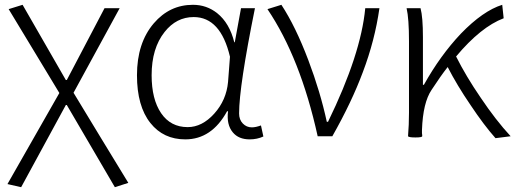

<svg xmlns="http://www.w3.org/2000/svg" viewBox="-20 -567 2145 799"><path d="M68 212 11 199 227 -180 16 -529 74 -547 254 -234H258L415 -533H478L286 -181L400 7L514 194L458 212L258 -130H254Z M751 13Q660 13 606 -55Q550 -125 550 -254Q550 -388 620 -470Q686 -547 783 -547Q840 -547 884 -512Q935 -471 955 -391H957L970 -462L983 -533H1041Q975 -207 975 -95Q975 -69 990.5 -53Q1006 -37 1028 -37Q1044 -37 1066 -45L1076 1Q1050 13 1019 13Q973 13 949 -16Q922 -48 929 -104H925Q861 13 751 13ZM761 -38Q821 -38 871.5 -94Q922 -150 929 -226L933 -278L937 -331Q898 -496 786 -496Q714 -496 665 -434Q611 -366 611 -254Q611 -154 650.5 -96Q690 -38 761 -38Z M1302 0Q1230 -326 1093 -529L1151 -547Q1210 -457 1263 -317Q1313 -185 1340 -60H1345Q1482 -341 1500 -533H1559Q1540 -399 1490 -267Q1444 -143 1363 0H1332Z M2042 8Q1994 -46 1938 -130Q1882 -212 1843 -288Q1813 -250 1776 -193Q1740 -140 1736 -26V-13Q1736 -10 1737 -5Q1737 -1 1737 0Q1736 5 1709 5Q1681 5 1678 0Q1682 -48 1682 -98V-197V-395Q1682 -490 1672 -533H1730Q1740 -496 1740 -412V-214H1744Q1812 -336 1898 -427Q1990 -522 2070 -547L2076 -491Q1981 -455 1878 -332Q1919 -250 1980 -161Q2043 -67 2105 0Z"/></svg>

Font: GenSekiGothic TW L
Style: Regular
Weight: 300
Version: Version 1.501;PS 1;hotconv 16.6.51;makeotf.lib2.5.65220